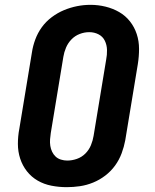

<svg xmlns="http://www.w3.org/2000/svg" viewBox="-20 -766 640 794"><path d="M256 8Q224 8 193 2Q162 -4 136 -19Q110 -34 91.5 -57.5Q73 -81 63.5 -110Q54 -139 54 -171Q54 -203 60 -234L112 -549Q116 -576 126 -603Q136 -630 153 -653.5Q170 -677 194 -695Q218 -713 244.5 -724Q271 -735 298.5 -740.5Q326 -746 354 -746Q386 -746 416.5 -738.5Q447 -731 473 -716Q499 -701 517.5 -677.5Q536 -654 545.5 -625Q555 -596 555 -564Q555 -532 550 -501L498 -186Q493 -159 483 -132Q473 -105 456 -81.5Q439 -58 415.5 -40Q392 -22 365 -11Q338 0 310.5 4Q283 8 256 8ZM258 -102Q278 -102 298 -109Q318 -116 333 -131Q348 -146 356 -165.5Q364 -185 367 -204L419 -519Q423 -539 422.5 -559.5Q422 -580 413.5 -597.5Q405 -615 387.5 -624Q370 -633 349 -633Q329 -633 309.5 -625.5Q290 -618 275.5 -603Q261 -588 253 -569Q245 -550 242 -531L190 -216Q188 -203 187 -189.5Q186 -176 188 -163Q190 -150 195.5 -138.5Q201 -127 210 -118.5Q219 -110 232 -106Q245 -102 258 -102Z"/></svg>

Font: Iosevka Curly Slab XBdExObl
Style: Regular
Weight: 800
Width: 7
Italic angle: -9°
Monospace: yes
Designer: Belleve Invis
Foundry: Belleve Invis
Version: Version 11.1.0; ttfautohint (v1.8.3)